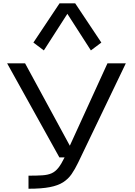

<svg xmlns="http://www.w3.org/2000/svg" viewBox="-20 -941 806 1148"><path d="M150.4 187.5V109.4Q200.7 109.4 233.6 107.2Q266.6 105 288.8 95Q311 85 328.9 62.5Q346.7 40 366.2 0H335L22.5 -562.5H129.9L397.5 -69.8L622.6 -562.5H732.4L447.3 31.2Q428.2 70.8 408 100.1Q387.7 129.4 357.2 148.9Q326.7 168.5 277.3 178Q228 187.5 150.4 187.5ZM242.2 -639.6 179.7 -686.5 335.9 -920.9H429.7L585.9 -686.5L523.4 -639.6L382.8 -858.4Z"/></svg>

Font: Michroma
Style: Regular
Weight: 400
Designer: Vernon Adams
Foundry: Vernon Adams
Version: Version 1.100; ttfautohint (v1.8.4.7-5d5b);gftools[0.9.29]